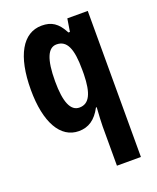

<svg xmlns="http://www.w3.org/2000/svg" viewBox="-147 -643 794 971"><g transform="rotate(-20 250.5 -158.0)"><path d="M312 28V240H441V-546H331L320 -477H312C281 -536 248 -556 196 -556C94 -556 34 -452 34 -269C34 -94 93 10 192 10C244 10 283 -16 313 -73H317C314 -25 312 6 312 28ZM235 -101C188 -101 164 -155 164 -268C164 -386 188 -441 234 -441C289 -441 313 -392 313 -276V-252C311 -150 288 -101 235 -101Z"/></g></svg>

Font: Noto Sans Kannada ExtraCondensed
Style: Bold
Weight: 700
Width: 2
Designer: Jelle Bosma - Monotype Design Team
Foundry: Monotype Imaging Inc.
Version: Version 2.005